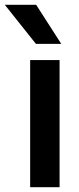

<svg xmlns="http://www.w3.org/2000/svg" viewBox="-66 -776 326 796"><path d="M59 0V-527H181V0ZM83 -594 -46 -756H84L188 -594Z"/></svg>

Font: Onest SemiBold
Style: Regular
Weight: 600
Designer: Dmitri Voloshin, Andrey Kudryavtsev
Foundry: Dmitri Voloshin, Andrey Kudryavtsev
Version: Version 1.000;gftools[0.9.33]